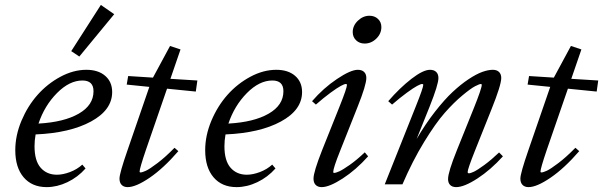

<svg xmlns="http://www.w3.org/2000/svg" viewBox="-20 -748 2447 779"><path d="M301.8 -518.6 269 -540.5 389.2 -728 443.4 -690.4ZM169.4 11.2Q109.9 11.2 75.9 -28.6Q42 -68.4 42 -138.7Q42 -198.2 67.1 -258.1Q92.3 -317.9 132.3 -363Q172.4 -408.2 225.1 -436.5Q277.8 -464.8 330.6 -464.8Q378.4 -464.8 406.7 -440.4Q435.1 -416 435.1 -374.5Q435.1 -301.8 349.4 -255.1Q263.7 -208.5 124.5 -202.6Q120.1 -178.2 120.1 -154.8Q120.1 -95.7 145 -67.4Q169.9 -39.1 210.9 -39.1Q235.4 -39.1 264.2 -50Q293 -61 314 -80.1L327.1 -64.5Q295.4 -28.8 253.4 -8.8Q211.4 11.2 169.4 11.2ZM314.5 -421.4Q261.7 -421.4 211.2 -370.4Q160.6 -319.3 136.2 -246.6Q239.7 -252.4 299.6 -286.9Q359.4 -321.3 359.4 -377.9Q359.4 -421.4 314.5 -421.4Z M498 11.2Q482.4 11.2 473.6 2.2Q464.8 -6.8 464.8 -23.4Q464.8 -44.9 497.6 -139.2L585.9 -395.5L494.1 -404.8L500 -439.5L600.6 -433.1L669.9 -561.5L712.4 -547.4L671.4 -428.2L780.8 -421.4L774.4 -376.5L657.7 -388.2L571.8 -139.2Q546.4 -64.5 546.4 -51.8Q546.4 -48.3 549.8 -48.3Q557.1 -48.3 572 -55.2Q586.9 -62 619.1 -86.4Q651.4 -110.8 688 -148.4L703.6 -134.8Q643.1 -64.9 587.2 -26.9Q531.2 11.2 498 11.2Z M939.9 11.2Q880.4 11.2 846.4 -28.6Q812.5 -68.4 812.5 -138.7Q812.5 -198.2 837.6 -258.1Q862.8 -317.9 902.8 -363Q942.9 -408.2 995.6 -436.5Q1048.3 -464.8 1101.1 -464.8Q1148.9 -464.8 1177.2 -440.4Q1205.6 -416 1205.6 -374.5Q1205.6 -301.8 1119.9 -255.1Q1034.2 -208.5 895 -202.6Q890.6 -178.2 890.6 -154.8Q890.6 -95.7 915.5 -67.4Q940.4 -39.1 981.4 -39.1Q1005.9 -39.1 1034.7 -50Q1063.5 -61 1084.5 -80.1L1097.7 -64.5Q1065.9 -28.8 1023.9 -8.8Q981.9 11.2 939.9 11.2ZM1085 -421.4Q1032.2 -421.4 981.7 -370.4Q931.2 -319.3 906.7 -246.6Q1010.3 -252.4 1070.1 -286.9Q1129.9 -321.3 1129.9 -377.9Q1129.9 -421.4 1085 -421.4Z M1459.5 -571.3Q1438.5 -571.3 1424.8 -584.5Q1411.1 -597.7 1411.1 -617.7Q1411.1 -644 1432.1 -664.1Q1453.1 -684.1 1479 -684.1Q1500 -684.1 1513.7 -671.1Q1527.3 -658.2 1527.3 -638.2Q1527.3 -611.3 1506.8 -591.3Q1486.3 -571.3 1459.5 -571.3ZM1285.2 11.2Q1269.5 11.2 1260.7 2.2Q1252 -6.8 1252 -23.4Q1252 -50.3 1287.1 -139.2L1358.9 -318.8Q1387.7 -391.1 1387.7 -403.8Q1387.7 -407.2 1382.8 -407.2Q1377.4 -407.2 1362.8 -399.4Q1348.1 -391.6 1320.8 -371.6Q1293.5 -351.6 1261.7 -323.7L1246.1 -337.4Q1291.5 -390.1 1347.2 -427.5Q1402.8 -464.8 1431.6 -464.8Q1448.2 -464.8 1457.3 -456.1Q1466.3 -447.3 1466.3 -431.6Q1466.3 -403.3 1431.2 -315.4L1359.9 -135.7Q1332 -65.9 1332 -50.3Q1332 -46.4 1335.4 -46.4Q1342.3 -46.4 1356.4 -52.7Q1370.6 -59.1 1399.2 -79.1Q1427.7 -99.1 1460 -129.9L1473.6 -113.8Q1424.8 -59.1 1370.6 -23.9Q1316.4 11.2 1285.2 11.2Z M1541 0 1668 -318.8Q1697.3 -392.1 1697.3 -403.8Q1697.3 -407.2 1692.4 -407.2Q1687 -407.2 1672.4 -399.4Q1657.7 -391.6 1630.4 -371.6Q1603 -351.6 1570.8 -323.7L1555.2 -337.4Q1602.1 -391.6 1649.4 -428.2Q1696.8 -464.8 1724.6 -464.8Q1740.7 -464.8 1749.8 -456.1Q1758.8 -447.3 1758.8 -431.6Q1758.8 -404.8 1723.1 -315.4L1670.4 -184.1Q1706.1 -245.1 1744.6 -294.4Q1783.2 -343.8 1816.4 -374.8Q1849.6 -405.8 1881.3 -426.8Q1913.1 -447.8 1937 -456.3Q1960.9 -464.8 1979.5 -464.8Q1995.6 -464.8 2004.6 -456.1Q2013.7 -447.3 2013.7 -431.6Q2013.7 -402.8 1973.6 -303.2L1906.7 -135.7Q1877.4 -62 1877.4 -50.3Q1877.4 -44.9 1882.3 -44.9Q1889.2 -44.9 1903.1 -51.5Q1917 -58.1 1945.1 -78.6Q1973.1 -99.1 2004.9 -129.4L2020.5 -113.8Q1971.2 -59.1 1917.2 -23.9Q1863.3 11.2 1830.6 11.2Q1815.4 11.2 1806.6 2.7Q1797.9 -5.9 1797.9 -21.5Q1797.9 -49.8 1834 -139.2L1902.8 -310.1Q1934.6 -389.2 1934.6 -403.8Q1934.6 -407.2 1930.7 -407.2Q1925.3 -407.2 1907.7 -398.2Q1890.1 -389.2 1856 -360.8Q1821.8 -332.5 1784.7 -290.5Q1747.6 -248.5 1700.7 -171.9Q1653.8 -95.2 1612.8 0Z M2124.5 11.2Q2108.9 11.2 2100.1 2.2Q2091.3 -6.8 2091.3 -23.4Q2091.3 -44.9 2124 -139.2L2212.4 -395.5L2120.6 -404.8L2126.5 -439.5L2227.1 -433.1L2296.4 -561.5L2338.9 -547.4L2297.9 -428.2L2407.2 -421.4L2400.9 -376.5L2284.2 -388.2L2198.2 -139.2Q2172.9 -64.5 2172.9 -51.8Q2172.9 -48.3 2176.3 -48.3Q2183.6 -48.3 2198.5 -55.2Q2213.4 -62 2245.6 -86.4Q2277.8 -110.8 2314.5 -148.4L2330.1 -134.8Q2269.5 -64.9 2213.6 -26.9Q2157.7 11.2 2124.5 11.2Z"/></svg>

Font: Elstob 6pt
Style: Italic
Weight: 400
Italic angle: -20°
Designer: Peter S. Baker
Version: Version 1.015